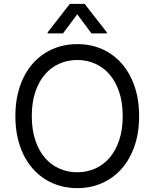

<svg xmlns="http://www.w3.org/2000/svg" viewBox="-20 -966 801 996"><path d="M701.7 -363.6Q701.7 -277.3 677.7 -208.3Q653.8 -139.2 611 -90.7Q568.2 -42.3 509.4 -16.2Q450.6 9.9 380.7 9.9Q334.2 9.9 292.3 -1.8Q250.4 -13.5 214.7 -35.9Q179 -58.2 150.4 -90.6Q121.8 -122.9 101.6 -164.4Q81.3 -206 70.5 -256Q59.7 -306.1 59.7 -363.6Q59.7 -421.2 70.5 -471.2Q81.3 -521.3 101.6 -562.9Q121.8 -604.4 150.4 -636.7Q179 -669 214.7 -691.4Q250.4 -713.8 292.3 -725.5Q334.2 -737.2 380.7 -737.2Q450.6 -737.2 509.4 -711.3Q568.2 -685.4 611 -636.9Q653.8 -588.4 677.7 -519.2Q701.7 -449.9 701.7 -363.6ZM616.5 -363.6Q616.5 -434.7 598.2 -489Q579.9 -543.3 548.1 -580.1Q516.3 -616.8 473.4 -635.8Q430.4 -654.8 380.7 -654.8Q331.3 -654.8 288.2 -635.8Q245 -616.8 213.2 -580.1Q181.5 -543.3 163.2 -489Q144.9 -434.7 144.9 -363.6Q144.9 -293 163.2 -238.5Q181.5 -183.9 213.2 -147.2Q245 -110.4 288.2 -91.4Q331.3 -72.4 380.7 -72.4Q430.4 -72.4 473.4 -91.4Q516.3 -110.4 548.1 -147.2Q579.9 -183.9 598.2 -238.5Q616.5 -293 616.5 -363.6ZM380.7 -892 306.8 -792.6H227.3V-798.3L342.3 -946H419L534.1 -798.3V-792.6H454.5Z"/></svg>

Font: Fast_Sans-Dotted
Style: Regular
Weight: 400
Version: Version 3.018